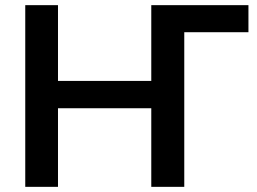

<svg xmlns="http://www.w3.org/2000/svg" viewBox="-20 -725 997 745"><path d="M78 0V-705H205V-411H567V-705H944V-600H695V0H567V-305H205V0Z"/></svg>

Font: Mulish ExtraLight
Style: Regular
Weight: 200
Designer: Vernon Adams
Foundry: Vernon Adams
Version: Version 3.603